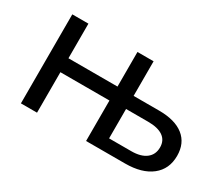

<svg xmlns="http://www.w3.org/2000/svg" viewBox="-96 -760 1144 990"><g transform="rotate(30 476.0 -265.0)"><path d="M875 -283.5C841 -310.5 792.3 -324 729 -324H577V-530H481V-324H189V-530H93V0H189V-241H481V0H713C779.7 0 831.8 -14.8 869.5 -44.5C907.2 -74.2 926 -115.3 926 -168C926 -218 909 -256.5 875 -283.5ZM797 -95C776.3 -79 747 -71 709 -71H577V-246H709C747.7 -246 777.2 -238.8 797.5 -224.5C817.8 -210.2 828 -189.3 828 -162C828 -133.3 817.7 -111 797 -95Z"/></g></svg>

Font: Rookery
Style: Regular
Weight: 400
Designer: Ryan Kimball / Julieta Ulanovsky
Foundry: Motorola Mobility LLC.
Version: Version 1.0